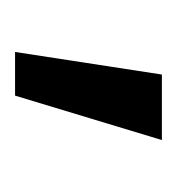

<svg xmlns="http://www.w3.org/2000/svg" viewBox="-10 -108 235 255"><g transform="rotate(90 107.5 19.5)"><path d="M79 -78H166L107 117H49Z"/></g></svg>

Font: Pridi Light
Style: Regular
Weight: 300
Designer: Katatrad Team
Foundry: CadsonDemak
Version: Version 1.003